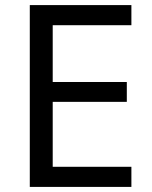

<svg xmlns="http://www.w3.org/2000/svg" viewBox="-20 -734 596 754"><path d="M496 0H97V-714H496V-635H187V-412H478V-334H187V-79H496Z"/></svg>

Font: Noto Sans Avestan
Style: Regular
Weight: 400
Designer: Monotype Design Team
Foundry: Monotype Imaging Inc.
Version: Version 2.003; ttfautohint (v1.8.4.7-5d5b)